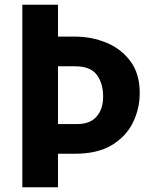

<svg xmlns="http://www.w3.org/2000/svg" viewBox="-20 -788 631 808"><path d="M149 -141V-266H306Q359 -266 386.5 -297.5Q414 -329 414 -381Q414 -437 387.5 -473Q361 -509 296 -509H149V-634H294Q366 -634 428.5 -608Q491 -582 529.5 -529.5Q568 -477 568 -397Q568 -330 539 -271.5Q510 -213 450 -177Q390 -141 295 -141ZM74 0V-768H224V0Z"/></svg>

Font: Yaldevi
Style: Bold
Weight: 700
Designer: Sol Matas, Rajitha Manaperi, Kosala Senevirathne
Foundry: Mooniak
Version: Version 1.100